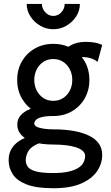

<svg xmlns="http://www.w3.org/2000/svg" viewBox="-20 -743 570 987"><path d="M278.8 -459.5 342.8 -434.1Q356.4 -441.9 367.9 -445.8Q379.4 -449.7 399.9 -449.7Q425.8 -449.7 446 -443.6Q466.3 -437.5 481.9 -424.8L505.4 -512.2Q487.3 -520.5 466.3 -524.2Q445.3 -527.8 420.4 -527.8Q374.5 -527.8 342.3 -509.3Q310.1 -490.7 278.8 -459.5ZM253.9 -205.1Q228.5 -205.1 196.8 -200Q165 -194.8 135.7 -183.1Q106.4 -171.4 87.6 -151.6Q68.8 -131.8 68.8 -102.5Q68.8 -70.8 90.8 -47.9Q112.8 -24.9 154.1 -12.5Q195.3 0 253.9 0V-78.1Q214.4 -78.1 185.3 -85.4Q156.2 -92.8 156.2 -107.4Q156.2 -117.2 164.6 -126.2Q172.9 -135.3 194.1 -140.9Q215.3 -146.5 253.9 -146.5ZM505.4 53.7Q505.4 -12.2 438.5 -45.2Q371.6 -78.1 253.9 -78.1V0Q290 0 320.1 3.7Q350.1 7.3 371.8 14.6Q393.6 22 405.5 33Q417.5 43.9 417.5 58.6Q417.5 76.7 408.9 92.8Q400.4 108.9 381.1 120.8Q361.8 132.8 330.6 139.6Q299.3 146.5 253.9 146.5Q193.4 146.5 163.1 137.7Q132.8 128.9 122.6 113.8Q112.3 98.6 112.3 80.1Q112.3 61.5 122.6 39.6Q132.8 17.6 163.1 1.5Q193.4 -14.6 253.9 -14.6V-58.6Q206.5 -58.6 164.8 -50.8Q123 -43 91.6 -26.1Q60.1 -9.3 42.2 17.1Q24.4 43.5 24.4 80.1Q24.4 119.1 45.2 152.1Q65.9 185.1 116 204.8Q166 224.6 253.9 224.6Q342.3 224.6 397.7 200.2Q453.1 175.8 479.2 136.7Q505.4 97.7 505.4 53.7ZM156.2 -332Q156.2 -361.3 168.5 -385.7Q180.7 -410.2 202.6 -424.8Q224.6 -439.5 253.9 -439.5Q283.2 -439.5 305.2 -424.8Q327.1 -410.2 339.4 -385.7Q351.6 -361.3 351.6 -332Q351.6 -302.7 339.4 -278.3Q327.1 -253.9 305.2 -239.3Q283.2 -224.6 253.9 -224.6Q224.6 -224.6 202.6 -239.3Q180.7 -253.9 168.5 -278.3Q156.2 -302.7 156.2 -332ZM68.4 -332Q68.4 -278.8 92.5 -236.8Q116.7 -194.8 158.7 -170.7Q200.7 -146.5 253.9 -146.5Q307.6 -146.5 349.4 -170.7Q391.1 -194.8 415.3 -236.8Q439.5 -278.8 439.5 -332Q439.5 -385.7 415.3 -427.5Q391.1 -469.2 349.4 -493.4Q307.6 -517.6 253.9 -517.6Q200.7 -517.6 158.7 -493.4Q116.7 -469.2 92.5 -427.5Q68.4 -385.7 68.4 -332ZM253.9 -592.8Q290.5 -592.8 321.8 -611.1Q353 -629.4 371.8 -658.9Q390.6 -688.5 390.6 -722.7H312.5Q312.5 -698.7 295.4 -679.9Q278.3 -661.1 253.9 -661.1Q230 -661.1 212.6 -679.9Q195.3 -698.7 195.3 -722.7H117.2Q117.2 -688.5 136.2 -658.9Q155.3 -629.4 186.3 -611.1Q217.3 -592.8 253.9 -592.8Z"/></svg>

Font: Giphurs SC
Style: Regular
Weight: 400
Version: Version 0.920